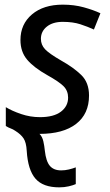

<svg xmlns="http://www.w3.org/2000/svg" viewBox="-20 -566 472 826"><path d="M235 240Q165 240 132.5 202.5Q100 165 95 83Q93 47 81.5 29.5Q70 12 46 -3Q36 -10 26 -13.5Q16 -17 5 -24V-105Q31 -89 70.5 -75.5Q110 -62 152 -62Q211 -62 242 -85.5Q273 -109 273 -146Q273 -175 254 -194.5Q235 -214 183 -243Q126 -275 97 -309Q68 -343 68 -394Q68 -462 117.5 -504Q167 -546 250 -546Q299 -546 340.5 -534.5Q382 -523 412 -509L384 -439Q358 -451 326 -461.5Q294 -472 250 -472Q207 -472 181.5 -451.5Q156 -431 156 -399Q156 -373 174 -354Q192 -335 244 -305Q296 -276 329.5 -243.5Q363 -211 363 -155Q363 -76 307.5 -33Q252 10 150 10Q162 22 166.5 42Q171 62 173 83Q178 128 194.5 147.5Q211 167 243 167Q260 167 276.5 163Q293 159 306 154V226Q295 231 276 235.5Q257 240 235 240Z"/></svg>

Font: Manna Sans
Style: Italic
Weight: 400
Italic angle: -12°
Designer: Monotype Design Team
Foundry: Monotype Imaging Inc.
Version: Version 2.001.1; ttfautohint (v1.8.2)